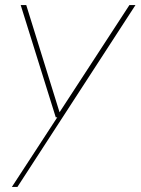

<svg xmlns="http://www.w3.org/2000/svg" viewBox="-20 -521 557 761"><path d="M27 220 207 -56H201L62 -501H84L216 -76L493 -501H517L49 220Z"/></svg>

Font: DM Sans 17pt Thin
Style: Italic
Weight: 250
Italic angle: -10°
Version: Version 4.004;gftools[0.9.30]